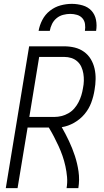

<svg xmlns="http://www.w3.org/2000/svg" viewBox="-20 -975 540 995"><path d="M10 0 131 -735H312Q341 -735 367.5 -728.5Q394 -722 415.5 -706.5Q437 -691 450.5 -668.5Q464 -646 470 -619.5Q476 -593 475.5 -565Q475 -537 470 -509Q465 -476 453 -443.5Q441 -411 418.5 -384Q396 -357 364.5 -339Q333 -321 300 -316Q320 -281 337.5 -244Q355 -207 368 -167.5Q381 -128 387 -86Q393 -44 386 0H325Q330 -29 327.5 -57.5Q325 -86 319 -113.5Q313 -141 304 -167Q295 -193 283.5 -218Q272 -243 259.5 -267Q247 -291 233 -314H123L71 0ZM132 -369H262Q280 -369 298.5 -373.5Q317 -378 334.5 -388Q352 -398 365 -413Q378 -428 387 -445.5Q396 -463 401.5 -481Q407 -499 410 -518Q414 -537 414.5 -556Q415 -575 412 -593.5Q409 -612 401.5 -628.5Q394 -645 380.5 -657Q367 -669 349.5 -674.5Q332 -680 313 -680H183ZM180 -815Q185 -844 199.5 -872Q214 -900 239 -919.5Q264 -939 293.5 -947Q323 -955 352 -955Q381 -955 408.5 -947Q436 -939 454 -919.5Q472 -900 477.5 -872Q483 -844 478 -815H420Q423 -833 420.5 -850.5Q418 -868 407 -880.5Q396 -893 379 -898Q362 -903 344 -903Q326 -903 307 -898Q288 -893 273 -880.5Q258 -868 249.5 -850.5Q241 -833 238 -815Z"/></svg>

Font: Iosevka Term Curly Light
Style: Italic
Weight: 300
Italic angle: -9°
Designer: Belleve Invis
Foundry: Belleve Invis
Version: Version 32.3.0